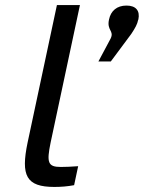

<svg xmlns="http://www.w3.org/2000/svg" viewBox="-20 -730 569 759"><path d="M220 -70C169 -70 164 -88 180 -166L296 -710H205L89 -166C62 -36 83 9 195 9C221 9 247 7 273 2L289 -73C265 -71 236 -70 220 -70ZM369 -487H418L499 -596C515 -620 523 -635 526 -651L527 -653C534 -687 518 -708 480 -708C442 -708 418 -687 411 -653C401 -609 433 -609 417 -577Z"/></svg>

Font: LT Wave Text Italic
Style: Regular
Weight: 400
Designer: Daniel Lyons
Version: Version 2.5 (Glyphs App)